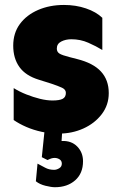

<svg xmlns="http://www.w3.org/2000/svg" viewBox="-20 -533 485 787"><path d="M221.7 14.6Q184.6 14.6 150.9 7.3Q117.2 0 87.9 -12.7Q58.6 -25.4 36.1 -41V-171.9Q59.6 -157.2 87.9 -146Q116.2 -134.8 144 -127.9Q171.9 -121.1 195.3 -121.1Q223.6 -121.1 236.8 -127.9Q250 -134.8 250 -152.3Q250 -166 234.4 -173.3Q218.8 -180.7 189.5 -190.4L139.6 -206.1Q85 -222.7 59.6 -258.3Q34.2 -293.9 34.2 -345.7Q34.2 -397.5 61.5 -434.6Q88.9 -471.7 136.2 -492.2Q183.6 -512.7 242.2 -512.7Q291 -512.7 332.5 -498.5Q374 -484.4 399.4 -460V-328.1Q374 -343.8 341.8 -357.9Q309.6 -372.1 272.5 -372.1Q249 -372.1 231 -362.8Q212.9 -353.5 212.9 -334Q212.9 -320.3 223.6 -313.5Q234.4 -306.6 265.6 -298.8L295.9 -291Q362.3 -274.4 394 -239.7Q425.8 -205.1 425.8 -151.4Q425.8 -102.5 397 -64.9Q368.2 -27.3 321.8 -6.3Q275.4 14.6 221.7 14.6ZM205.1 234.4Q190.4 234.4 166.5 228.5Q142.6 222.7 127 210L133.8 137.7Q149.4 145.5 165 154.3Q180.7 163.1 202.1 163.1Q211.9 163.1 222.7 156.7Q233.4 150.4 233.4 137.7Q233.4 126 224.1 120.1Q214.8 114.3 204.1 114.3Q197.3 114.3 190.9 116.2Q184.6 118.2 174.8 123L151.4 111.3L163.1 -2H235.4L232.4 44.9Q272.5 43 296.4 67.4Q320.3 91.8 320.3 127.9Q320.3 177.7 288.1 206.1Q255.9 234.4 205.1 234.4Z"/></svg>

Font: Sen ExtraBold
Style: Regular
Weight: 800
Version: Version 2.000;gftools[0.9.31]